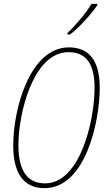

<svg xmlns="http://www.w3.org/2000/svg" viewBox="-20 -971 566 1001"><path d="M331 -798 332 -791H345C394 -828 457 -899 487 -943V-951H457C433 -909 379 -844 331 -798ZM212 10C427 10 500 -340 500 -513C500 -661 440 -724 339 -724C138 -724 49 -408 49 -213C49 -72 100 10 212 10ZM215 -15C121 -15 76 -83 76 -215C76 -378 152 -699 337 -699C430 -699 473 -638 473 -512C473 -345 399 -15 215 -15Z"/></svg>

Font: Noto Sans Condensed Thin
Style: Italic
Weight: 100
Width: 3
Italic angle: -12°
Designer: Monotype Design Team
Foundry: Monotype Imaging Inc.
Version: Version 2.013